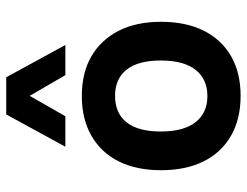

<svg xmlns="http://www.w3.org/2000/svg" viewBox="-110 -690 809 630"><g transform="rotate(-90 295.0 -374.5)"><path d="M296 10Q220 10 165 -21.5Q110 -53 81 -111.5Q52 -170 52 -251Q52 -332 81 -390Q110 -448 165 -479.5Q220 -511 295 -511Q372 -511 426 -479.5Q480 -448 509.5 -390Q539 -332 539 -251Q539 -170 510 -111.5Q481 -53 426.5 -21.5Q372 10 296 10ZM295 -99Q351 -99 381.5 -138Q412 -177 412 -252Q412 -326 382 -364Q352 -402 296 -402Q239 -402 209 -364Q179 -326 179 -252Q179 -177 209.5 -138Q240 -99 295 -99ZM129 -565 235 -759H357L463 -565H364L296 -682L229 -565Z"/></g></svg>

Font: Nunito Sans 7pt SemiCondensed
Style: Bold
Weight: 700
Width: 4
Designer: Vernon Adams
Foundry: Vernon Adams
Version: Version 3.101;gftools[0.9.27]